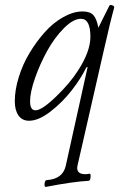

<svg xmlns="http://www.w3.org/2000/svg" viewBox="-20 -461 479 754"><path d="M160.2 272.9Q154.8 272.9 154.8 265.1Q154.8 246.1 165 246.1Q225.6 241.7 237.8 191.9L324.2 -198.2L318.8 -195.8Q297.9 -152.8 261.5 -106Q225.1 -59.1 178.2 -22.9Q131.3 13.2 94.2 13.2Q66.9 13.2 52.5 -7.6Q38.1 -28.3 38.1 -63Q38.1 -107.4 53.5 -157.5Q68.8 -207.5 95.9 -252.7Q123 -297.9 156.2 -335Q189.5 -372.1 228.8 -394Q268.1 -416 304.2 -416Q334 -416 346.9 -401.4Q359.9 -386.7 366.2 -352.1L409.2 -438Q411.6 -443.4 420.9 -440.2Q430.2 -437 428.2 -430.2Q414.6 -382.3 387.2 -261.2L284.2 189.9Q280.8 204.6 288.1 213.9Q295.4 223.1 314.9 223.1Q320.3 223.1 332 221.2Q335.9 221.2 335.9 229Q335.9 248 328.1 249Q268.6 252 160.2 272.9ZM119.1 -27.8Q144.5 -27.8 200 -81.5Q255.4 -135.3 285.2 -182.1Q335 -257.8 335 -316.9Q335 -387.2 297.9 -387.2Q267.6 -387.2 231 -350.3Q194.3 -313.5 165.8 -262Q137.2 -210.4 117.7 -154.8Q98.1 -99.1 98.1 -63Q98.1 -27.8 119.1 -27.8Z"/></svg>

Font: Junicode SmCond Light
Style: Italic
Weight: 300
Width: 4
Italic angle: -11°
Designer: Peter S. Baker
Version: Version 2.206